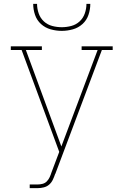

<svg xmlns="http://www.w3.org/2000/svg" viewBox="-20 -975 640 995"><path d="M175 0H134V-19H175Q188 -19 201 -22.5Q214 -26 223 -35.5Q232 -45 237.5 -57Q243 -69 247 -82L287 -188L92 -716H36V-735H197V-716H114L298 -216L486 -716H403V-735H564V-716H508L267 -75V-74H266Q261 -59 254 -44Q247 -29 235 -18.5Q223 -8 207 -4Q191 0 175 0ZM300 -815Q271 -815 242.5 -823Q214 -831 192.5 -850.5Q171 -870 161.5 -898Q152 -926 152 -955H172Q172 -930 180.5 -905.5Q189 -881 207.5 -864Q226 -847 250.5 -840.5Q275 -834 300 -834Q325 -834 349.5 -840.5Q374 -847 392.5 -864Q411 -881 419.5 -905.5Q428 -930 428 -955H448Q448 -926 438.5 -898Q429 -870 407.5 -850.5Q386 -831 357.5 -823Q329 -815 300 -815Z"/></svg>

Font: Iosevka HT Thin Extended
Style: Regular
Weight: 100
Width: 7
Monospace: yes
Designer: Belleve Invis
Foundry: Belleve Invis
Version: Version 32.3.0; ttfautohint (v1.8.4)